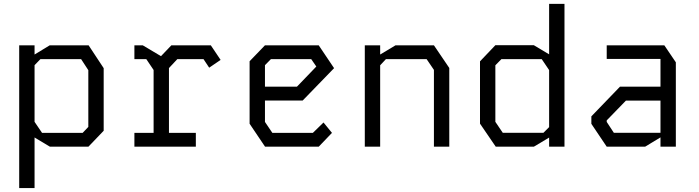

<svg xmlns="http://www.w3.org/2000/svg" viewBox="-20 -764 3640 1000"><path d="M239 -528 160 -480V-528H80V215.5H160V-48L240 0H440.5L520 -83V-409L441.5 -528ZM160 -129.5V-424.5L190.5 -456H402.5L440 -398.5V-103L410.5 -72H199Z M680 -528V-456H742L780 -399.5V-72H680V0H1000V-72H860V-409.5L903.5 -456H1040L1069.5 -411.5L1129 -452L1078 -528H872.5L818.5 -471.5L723.5 -528Z M1360 -528 1280 -445V-119.5L1360.5 0H1640L1709 -72L1665 -126L1609.5 -72H1398.5L1360 -129V-240.5H1556.5L1720 -409L1640 -528ZM1360 -424.5 1391 -456H1601L1627.5 -417.5L1526.5 -312.5H1360Z M1880 -528V0H1960V-424L1990 -456H2202L2240 -400V0H2320V-410L2240 -528H2040L1960 -480V-528Z M2840 -744H2920V0H2840V-47.5L2760.5 0H2562L2480 -120V-444.5L2560 -528.5H2760.5L2840 -481ZM2560 -129.5 2598.5 -72.5H2810.5L2840 -102V-399L2801.5 -456H2591.5L2560 -424Z M3140 -528V-457H3420V-312.5H3209L3060 -158V-119L3140 0H3340L3420 -48.5V0H3500V-439.5L3440 -528ZM3140 -129V-137L3240 -240H3420V-72.5H3177Z"/></svg>

Font: Kode Mono
Style: Regular
Weight: 400
Monospace: yes
Designer: Isa Ozler
Foundry: Kadena LLC
Version: Version 1.000;gftools[0.9.28]